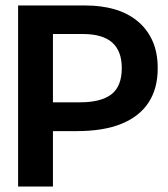

<svg xmlns="http://www.w3.org/2000/svg" viewBox="-20 -680 613 700"><path d="M131 -202V-307H272Q348 -307 386 -336Q424 -365 424 -432Q424 -494 389 -525Q354 -556 282 -556H131V-660H292Q349 -660 396.5 -646.5Q444 -633 479.5 -604.5Q515 -576 535 -533Q555 -490 555 -431Q555 -357 521.5 -306Q488 -255 422.5 -228.5Q357 -202 260 -202ZM46 0V-660H173V0Z"/></svg>

Font: Bricolage Grotesque 96pt ExtraBold 96pt SemiBold
Style: Regular
Weight: 600
Version: Version 1.001;gftools[0.9.33.dev8+g029e19f]